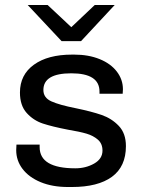

<svg xmlns="http://www.w3.org/2000/svg" viewBox="-20 -740 574 770"><path d="M305 -575H227L91 -720H171L266 -631L360 -720H440ZM473 -382 472 -364H379V-373Q379 -446 266 -446Q154 -446 154 -379Q154 -348 186 -333.5Q218 -319 284 -306Q347 -293 387.5 -279Q428 -265 456.5 -235Q485 -205 485 -154Q485 -72 429 -31Q373 10 268 10H253Q190 10 143 -9.5Q96 -29 70.5 -62.5Q45 -96 45 -138L46 -160H139V-150Q139 -65 282 -65Q324 -65 357.5 -84Q391 -103 391 -136Q391 -164 372.5 -180Q354 -196 327 -204Q300 -212 252 -220Q190 -232 152 -244.5Q114 -257 87 -287Q60 -317 60 -369Q60 -440 116 -480.5Q172 -521 269 -521H278Q335 -521 379.5 -503Q424 -485 448.5 -453Q473 -421 473 -382Z"/></svg>

Font: Chivo
Style: Regular
Weight: 400
Designer: Hector Gatti
Foundry: Omnibus-Type
Version: Version 1.003